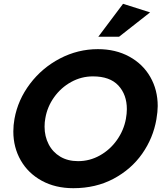

<svg xmlns="http://www.w3.org/2000/svg" viewBox="-20 -974 870 1008"><path d="M801 -347Q808 -389 808 -417Q808 -502 769 -570Q730 -638 658.5 -677Q587 -716 494 -716Q389 -716 295 -667Q201 -618 137.5 -534Q74 -450 56 -350Q50 -317 50 -284Q50 -200 89 -132Q128 -64 199.5 -25Q271 14 365 14Q483 14 576 -35.5Q669 -85 726.5 -167Q784 -249 801 -347ZM646 -401Q646 -378 641 -350Q630 -290 594 -239Q558 -188 504.5 -158Q451 -128 390 -128Q336 -128 296.5 -151.5Q257 -175 235.5 -216.5Q214 -258 214 -309Q214 -333 218 -353Q228 -413 264 -463.5Q300 -514 353.5 -543.5Q407 -573 468 -573Q557 -573 601.5 -525Q646 -477 646 -401ZM496 -781H605L768 -909L626 -954Z"/></svg>

Font: Geom Bold
Style: Bold Italic
Weight: 700
Italic angle: -10°
Version: Version 1.102